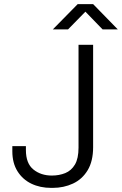

<svg xmlns="http://www.w3.org/2000/svg" viewBox="-20 -904 593 934"><path d="M229 10Q175 10 132.5 -10.5Q90 -31 65 -71Q40 -111 40 -168V-193H106V-174Q106 -109 142.5 -79.5Q179 -50 232 -50Q268 -50 297.5 -62Q327 -74 344.5 -103.5Q362 -133 362 -186V-686H433V-188Q433 -120 406.5 -76Q380 -32 335 -11Q290 10 236 10ZM237 -761 358 -884H433L553 -761H479L383 -860H408L311 -761Z"/></svg>

Font: Chivo Medium ExtraLight
Style: Regular
Weight: 250
Version: Version 2.002